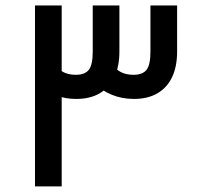

<svg xmlns="http://www.w3.org/2000/svg" viewBox="-20 -680 723 699"><path d="M467.3 -319.8Q423.5 -319.8 386 -335.4Q348.6 -350.9 322.7 -378.2L393.9 -438.2Q408.9 -421.8 426.1 -414.8Q443.3 -407.7 466.3 -407.7Q499.2 -407.7 513.5 -425.8Q527.7 -443.8 527.7 -492.5V-660H624.8V-492.5Q624.8 -437.7 606.6 -399.3Q588.3 -360.8 553.2 -340.3Q518 -319.8 467.3 -319.8ZM107.4 -1.3V-660H204.6V-1.3ZM257.1 -319.8Q218.2 -319.8 184.5 -332.4Q150.7 -345 126.4 -367L190.8 -431.9Q204.7 -418.9 220.4 -413.3Q236.1 -407.7 256.1 -407.7Q289 -407.7 303.3 -425.8Q317.6 -443.8 317.6 -492.5V-660H414.7V-492.5Q414.7 -437.7 396.4 -399.3Q378.2 -360.8 343 -340.3Q307.9 -319.8 257.1 -319.8Z"/></svg>

Font: TitilliumWeb ExtraLight
Style: Regular
Weight: 400
Designer: Mohamed Gaber, Accademia di Belle Arti di Urbino and others
Foundry: Kief Type Foundry, Accademia di Belle Arti di Urbino and others
Version: Version 3.000; ttfautohint (v1.8.2)